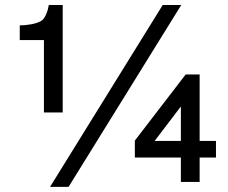

<svg xmlns="http://www.w3.org/2000/svg" viewBox="-20 -724 909 764"><path d="M154.8 -564.5H58.6V-623L79.6 -624Q106.4 -626.5 125.2 -632.6Q144 -638.7 151.4 -647Q157.2 -653.3 162.4 -664.3Q167.5 -675.3 171.4 -689.9L170.9 -689.5L174.3 -704.1H229.5V-276.4H154.8ZM627.4 -704.1H701.2L252.9 19.5H179.2ZM699.7 -97.2H516.6V-164.6L718.8 -427.7H774.4V-163.1H839.4V-97.2H774.4V0H699.7ZM699.7 -163.1V-300.3L595.2 -163.1Z"/></svg>

Font: SolaimanLipi
Style: Bold
Weight: 700
Designer: Solaiman Karim
Foundry: Al Mamun Sumon
Version: Version 2.000